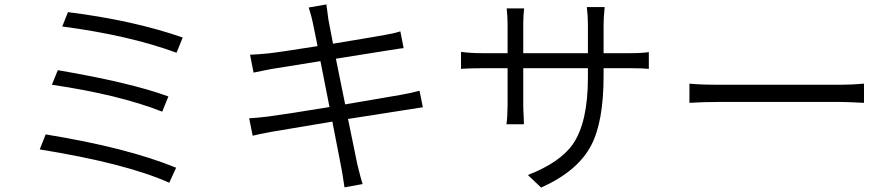

<svg xmlns="http://www.w3.org/2000/svg" viewBox="-20 -807 4040 870"><path d="M288 -752Q584 -715 808 -637L780 -568Q565 -647 262 -687ZM242 -489Q571 -433 743 -370L715 -301Q520 -378 215 -423ZM187 -198Q556 -138 778 -47L747 21Q550 -67 160 -130Z M1109 -271Q1136 -272 1195 -279Q1291 -292 1473 -322L1432 -530L1208 -494L1129 -478L1113 -559Q1145 -560 1195 -565Q1236 -569 1419 -598L1397 -706Q1393 -727 1379 -773L1459 -787L1468 -719L1489 -609Q1642 -634 1726 -649Q1763 -655 1794 -665L1809 -589Q1803 -589 1741 -579L1502 -541L1544 -334L1795 -377Q1851 -387 1881 -396L1896 -321L1557 -268L1599 -63Q1614 -1 1623 27L1541 42Q1529 -38 1526 -50L1486 -256L1212 -210Q1147 -198 1125 -192Z M2069 -572Q2111 -566 2168 -566H2280V-699Q2280 -725 2276 -769H2355Q2351 -737 2351 -700V-566H2644V-695Q2644 -735 2639 -775H2720Q2715 -730 2715 -695V-566H2831Q2890 -566 2920 -571V-495Q2893 -498 2832 -498H2715V-463Q2715 -254 2658 -147Q2597 -31 2432 43L2372 -14Q2518 -71 2576 -154Q2644 -253 2644 -456V-498H2351V-331Q2351 -310 2353 -277L2354 -244H2275Q2280 -284 2280 -331V-498H2168Q2142 -498 2106 -497L2069 -495Z M3104 -428Q3152 -423 3239 -423H3789Q3843 -423 3895 -428V-341Q3815 -345 3790 -345H3239Q3164 -345 3104 -341Z"/></svg>

Font: Source Han Sans CN Normal
Style: Regular
Weight: 350
Designer: Ryoko NISHIZUKA 西塚涼子 (kana, bopomofo & ideographs); Paul D. Hunt (Latin, Greek & Cyrillic); Sandoll Communications 산돌커뮤니
Foundry: Adobe
Version: Version 2.004;hotconv 1.0.118;makeotfexe 2.5.65603